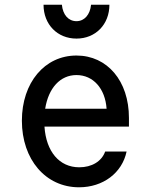

<svg xmlns="http://www.w3.org/2000/svg" viewBox="-20 -786 640 816"><path d="M169 -248H528V-285C528 -442 436 -550 305 -550C170 -550 73 -435 73 -273C73 -108 174 10 316 10C418 10 499 -51 518 -142H427C412 -100 370 -75 317 -75C232 -75 176 -142 169 -248ZM305 -467C376 -467 427 -410 433 -324H172C186 -412 236 -467 305 -467ZM243 -766H165C165 -682 224 -622 305 -622C386 -622 445 -682 445 -766H367C363 -724 339 -696 305 -696C271 -696 247 -723 243 -766Z"/></svg>

Font: CommitMono
Style: 500Regular
Weight: 500
Monospace: yes
Designer: Eigil Nikolajsen
Foundry: Eigil Nikolajsen
Version: Version 1.143